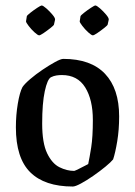

<svg xmlns="http://www.w3.org/2000/svg" viewBox="-20 -672 493 701"><path d="M246 9Q143 9 90.5 -43Q38 -95 38 -207Q38 -252 45 -293.5Q52 -335 62 -354Q70 -366 90.5 -383.5Q111 -401 135.5 -417.5Q160 -434 181 -445.5Q202 -457 211 -457Q312 -457 363.5 -402.5Q415 -348 415 -247Q415 -198 408 -156Q401 -114 393 -90Q385 -80 365 -63.5Q345 -47 320.5 -30Q296 -13 275.5 -2Q255 9 246 9ZM251 -48Q255 -49 267 -55Q279 -61 290.5 -67Q302 -73 302 -73Q307 -96 313 -134Q319 -172 319 -234Q319 -308 291 -353Q263 -398 206 -398Q196 -398 186 -396.5Q176 -395 166 -390Q153 -383 143.5 -339Q134 -295 134 -221Q134 -150 152 -112.5Q170 -75 197 -61.5Q224 -48 251 -48ZM274 -613Q275 -616 287 -625.5Q299 -635 312 -643.5Q325 -652 328 -652Q333 -652 345 -641.5Q357 -631 367.5 -618.5Q378 -606 377 -600L373 -582Q372 -579 360 -569.5Q348 -560 335.5 -551.5Q323 -543 319 -543Q314 -543 302 -554Q290 -565 280.5 -577.5Q271 -590 271 -594ZM78 -613Q79 -616 91 -625.5Q103 -635 116 -643.5Q129 -652 132 -652Q137 -652 149 -641.5Q161 -631 171.5 -618.5Q182 -606 181 -600L177 -582Q176 -579 164 -569.5Q152 -560 139.5 -551.5Q127 -543 123 -543Q118 -543 106 -554Q94 -565 84.5 -577.5Q75 -590 75 -594Z"/></svg>

Font: Grenze Gotisch
Style: Regular
Weight: 400
Designer: Renata Polastri
Foundry: Omnibus-Type
Version: Version 1.001